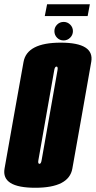

<svg xmlns="http://www.w3.org/2000/svg" viewBox="-51 -883 452 907"><path d="M115.5 4Q275 4 290.8 -86.8Q306.5 -177.5 335.5 -338Q364 -499.5 380 -590.5Q396 -681.5 236 -681.5Q76.5 -681.5 60.2 -590.5Q44 -499.5 15 -338Q-13.5 -177.5 -29.5 -86.8Q-45.5 4 115.5 4ZM135.5 -109Q127 -109 130.5 -127.2Q134 -145.5 167.5 -338Q202.5 -534.5 205.2 -551.5Q208 -568.5 216 -568.5Q223.5 -568.5 220.8 -552Q218 -535.5 183 -338Q148.5 -145.5 145.8 -127.2Q143 -109 135.5 -109ZM249.5 -692Q267.5 -692 280.5 -705Q293.5 -718 293.5 -736Q293.5 -754 280.5 -766.8Q267.5 -779.5 250 -779.5Q231.5 -779.5 218.8 -766.8Q206 -754 206 -736Q206 -717.5 218.5 -704.8Q231 -692 249.5 -692ZM160.5 -807H363L373.5 -863H171.5Z"/></svg>

Font: Anybody UltraCondensed ExtraBold
Style: Italic
Weight: 800
Width: 1
Italic angle: -10°
Version: Version 1.113;gftools[0.9.25]